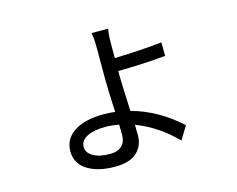

<svg xmlns="http://www.w3.org/2000/svg" viewBox="-95 -762 1191 964"><g transform="rotate(-15 500.0 -280.5)"><path d="M466.8 -86.9Q466.8 -119.1 465.8 -140.6Q424.8 -147.5 397.5 -147.5Q335.9 -147.5 300.3 -129.4Q264.6 -111.3 264.6 -77.1Q264.6 -47.9 296.9 -28.8Q329.1 -9.8 384.8 -9.8Q424.8 -9.8 445.8 -30.3Q466.8 -50.8 466.8 -86.9ZM531.2 -401.4V-375Q531.2 -344.7 538.1 -192.4Q674.8 -155.3 789.1 -50.8L747.1 17.6Q655.3 -76.2 542 -119.1Q542 -107.4 542.5 -88.9Q543 -70.3 543 -63.5Q543 -10.7 506.3 23.9Q469.7 58.6 392.6 58.6Q302.7 58.6 248.5 23.9Q194.3 -10.7 194.3 -74.2Q194.3 -137.7 249.5 -174.3Q304.7 -210.9 405.3 -210.9Q438.5 -210.9 462.9 -207Q457 -326.2 457 -379.9V-538.1Q457 -595.7 450.2 -620.1H537.1Q531.2 -590.8 531.2 -539.1V-468.8Q672.9 -472.7 777.3 -484.4L778.3 -414.1Q669.9 -403.3 531.2 -401.4Z"/></g></svg>

Font: Nasu
Style: Regular
Weight: 400
Designer: Ryoko NISHIZUKA (kana &amp; ideographs); Paul D. Hunt (Latin, Greek &amp; Cyrillic); Wenlong ZHANG (bopomofo); Sandoll C
Version: Version 2014.1215